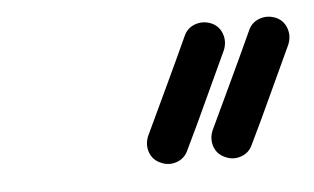

<svg xmlns="http://www.w3.org/2000/svg" viewBox="-30 -609 452 276"><g transform="rotate(-5 196.5 -471.5)"><path d="M390 -528Q374 -494 358 -459Q342 -424 325 -389Q320 -378 308.5 -374Q297 -370 286 -375Q274 -380 270 -391.5Q266 -403 271 -415Q287 -449 303.5 -484Q320 -519 336 -554Q341 -565 352.5 -569Q364 -573 376 -568Q387 -563 391 -551.5Q395 -540 390 -528ZM283 -568Q294 -563 298 -551.5Q302 -540 297 -528Q281 -494 265 -459Q249 -424 232 -389Q227 -378 215.5 -374Q204 -370 193 -375Q181 -380 177 -391.5Q173 -403 178 -415Q194 -449 210.5 -484Q227 -519 243 -554Q248 -565 259.5 -569Q271 -573 283 -568Z"/></g></svg>

Font: FRB American Cursive Guidelines Arrows
Style: Bold Italic
Weight: 700
Italic angle: -25°
Version: Version 2.0;Modular Font Editor K font №1